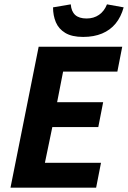

<svg xmlns="http://www.w3.org/2000/svg" viewBox="-20 -868 592 888"><path d="M28.5 0 158.8 -651.8H545.3L522.8 -536.8H271.8L244.2 -395.3H457.1L434.6 -280.3H222L187.7 -115H447.1L424.6 0ZM364.6 -697.2Q312.4 -697.2 281.8 -715.8Q251.3 -734.3 238.3 -765.2Q225.3 -796.1 225.3 -834L307.3 -847.9Q309.8 -815 327.9 -798.7Q346 -782.5 380.5 -782.5Q413.6 -782.5 438 -799.4Q462.3 -816.3 474.8 -847.9L551.9 -834Q539.8 -789.7 514.8 -759.2Q489.9 -728.8 452.1 -713Q414.4 -697.2 364.6 -697.2Z"/></svg>

Font: Source Sans 3
Style: Italic
Weight: 200
Italic angle: -11°
Designer: Paul D. Hunt
Foundry: Adobe
Version: Version 3.046;hotconv 1.0.118;makeotfexe 2.5.65603